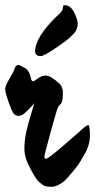

<svg xmlns="http://www.w3.org/2000/svg" viewBox="-20 -706 366 739"><path d="M319 -225Q326 -225 326 -183.5Q326 -142 298 -100Q286 -76 259.5 -44.5Q233 -13 224 -6Q197 13 180.5 13Q164 13 156 11Q148 9 140.5 2.5Q133 -4 128.5 -7.5Q124 -11 117.5 -21.5Q111 -32 109 -35Q107 -38 100 -51Q93 -64 93 -65Q74 -100 74 -131.5Q74 -163 79.5 -190.5Q85 -218 97 -258Q109 -298 112 -309Q97 -290 72 -268Q62 -260 50.5 -260Q39 -260 31.5 -270.5Q24 -281 12 -316Q0 -351 0 -363.5Q0 -376 16 -402.5Q32 -429 35 -438Q40 -456 50 -456Q55 -456 74 -445.5Q93 -435 99 -405Q101 -393 108 -393Q111 -393 125.5 -404Q140 -415 157.5 -415Q175 -415 210 -383Q222 -371 222 -349Q222 -327 219.5 -318Q217 -309 214 -306Q205 -299 200.5 -286.5Q196 -274 173.5 -192.5Q151 -111 151 -103Q151 -95 157 -95Q165 -95 221 -143Q277 -191 302 -214Q317 -225 319 -225ZM115 -507Q115 -562 197 -642Q211 -655 216.5 -661.5Q222 -668 222 -677Q222 -686 228 -686Q252 -686 265.5 -658Q279 -630 279 -616Q279 -588 257 -570Q247 -557 198 -523.5Q149 -490 136.5 -490Q124 -490 119.5 -496Q115 -502 115 -507Z"/></svg>

Font: Devonshire
Style: Regular
Weight: 400
Designer: Astigmatic (AOETI)
Foundry: Astigmatic (AOETI)
Version: Version 1.001